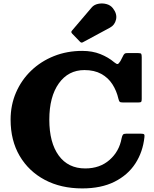

<svg xmlns="http://www.w3.org/2000/svg" viewBox="-20 -1058 880 1096"><path d="M40.5 -375Q40.5 -458.5 71.5 -530Q102.5 -601.5 158 -654.8Q213.5 -708 288 -737.8Q362.5 -767.5 449.5 -767.5Q507.5 -767.5 553 -749.2Q598.5 -731 632 -702.5Q645.5 -691.5 651.5 -692.5Q657.5 -693.5 667.5 -709.5L685.5 -744.5Q690 -751 693.8 -753Q697.5 -755 709.5 -755H768Q783 -755 786 -750.8Q789 -746.5 789 -731V-492.5Q789 -480 785.5 -476.5Q782 -473 768.5 -473H682.5Q666.5 -473 662.8 -477.5Q659 -482 656 -494Q645.5 -540 621.5 -577.2Q597.5 -614.5 558 -636.2Q518.5 -658 462 -658Q370 -658 315.8 -582Q261.5 -506 261.5 -375Q261.5 -244 315.2 -170.2Q369 -96.5 466.5 -96.5Q550 -96.5 605.2 -145Q660.5 -193.5 674 -268Q677.5 -284.5 682.2 -289.8Q687 -295 701.5 -295H783Q799 -295 802.5 -291Q806 -287 804.5 -275.5Q795.5 -190.5 752.5 -124.5Q709.5 -58.5 633.5 -20.5Q557.5 17.5 449.5 17.5Q328 17.5 236 -31.2Q144 -80 92.2 -168Q40.5 -256 40.5 -375ZM437 -819.5 391.5 -866.5Q383 -875.5 391.5 -884L503.5 -1015.5Q516.5 -1031 539.8 -1036Q563 -1041 586.8 -1035Q610.5 -1029 624.5 -1011Q649.5 -979 642.5 -947Q635.5 -915 607.5 -900L453.5 -817Q444.5 -811.5 437 -819.5Z"/></svg>

Font: Besley* Heavy
Style: Regular
Weight: 800
Designer: Owen Earl
Foundry: indestructible type*
Version: Version 3.000; ttfautohint (v1.8.3)